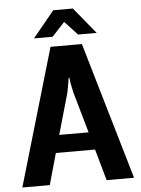

<svg xmlns="http://www.w3.org/2000/svg" viewBox="-59 -930 718 976"><g transform="rotate(-5 300.0 -442.0)"><path d="M140 -750 250 -884H350L460 -750H365L300 -820L235 -750ZM15 0 220 -700H380L585 0H445L400 -160H200L155 0ZM225 -250H375L315 -460Q314 -462 305 -509L302 -535H298L294 -509Q293 -505 290 -487Q287 -469 285 -460Z"/></g></svg>

Font: Scada
Style: Bold
Weight: 700
Designer: Jovanny Lemonad
Foundry: Jovanny Lemonad
Version: Version 4.100;PS 004.100;hotconv 1.0.88;makeotf.lib2.5.64775